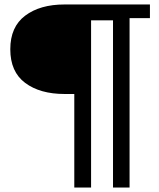

<svg xmlns="http://www.w3.org/2000/svg" viewBox="-20 -702 712 858"><path d="M559 136H485V-682H650V-621H559ZM268 -282Q159 -282 92.5 -331.5Q26 -381 26 -482Q26 -582 92.5 -632Q159 -682 268 -682H485V-611H387V-282ZM387 136H312V-676H387Z"/></svg>

Font: Montagu Slab Medium
Style: Regular
Weight: 500
Version: Version 1.000